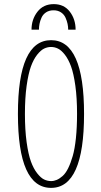

<svg xmlns="http://www.w3.org/2000/svg" viewBox="-20 -901 490 932"><path d="M133 -757Q133 -807 161.8 -844Q190.5 -881 241 -881Q291 -881 319 -844.2Q347 -807.5 347 -757H311Q311 -771 308 -785.2Q305 -799.5 298 -815.2Q291 -831 276 -841Q261 -851 240 -851Q218.5 -851 203.5 -841Q188.5 -831 181.5 -815.2Q174.5 -799.5 171.8 -785.2Q169 -771 169 -757ZM228 11Q67 11 67 -348Q67 -706 228 -706Q388 -706 388 -348Q388 11 228 11ZM228 -22Q242 -22 255.5 -27.8Q269 -33.5 283.8 -46.5Q298.5 -59.5 310.8 -84.2Q323 -109 333 -143.5Q343 -178 348.5 -230.5Q354 -283 354 -348Q354 -425 345.8 -484.5Q337.5 -544 324.8 -578.8Q312 -613.5 294.8 -635.5Q277.5 -657.5 261.2 -665.2Q245 -673 228 -673Q210.5 -673 194.2 -665.2Q178 -657.5 160.5 -635.5Q143 -613.5 130.2 -578.5Q117.5 -543.5 109.2 -484.2Q101 -425 101 -348Q101 -270.5 109.2 -211Q117.5 -151.5 130.2 -116.8Q143 -82 160.5 -59.8Q178 -37.5 194.2 -29.8Q210.5 -22 228 -22Z"/></svg>

Font: League Mono Condensed Thin
Style: Regular
Weight: 100
Width: 1
Designer: Tyler Finck
Foundry: The League of Moveable Type / Tyler Finck
Version: Version 2.210